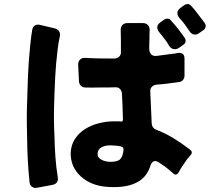

<svg xmlns="http://www.w3.org/2000/svg" viewBox="-20 -892 1040 948"><path d="M915 -739Q904 -756 892 -772Q880 -788 866 -803Q855 -816 856 -829.5Q857 -843 871 -853L889 -866Q897 -872 906 -872Q917 -872 924 -863Q928 -859 931.5 -854.5Q935 -850 940 -845L976 -798Q980 -793 983.5 -788Q987 -783 991 -778Q997 -769 995 -759Q993 -749 984 -743L964 -729Q953 -721 943 -721Q926 -721 915 -739ZM815 -666Q805 -684 791 -702Q778 -719 767 -732Q756 -745 756.5 -758Q757 -771 771 -781L789 -794Q797 -800 806 -800Q817 -800 824 -791Q828 -787 831.5 -782.5Q835 -778 840 -773Q850 -762 859 -750Q868 -738 877 -726Q885 -714 892 -705Q898 -696 896 -686Q894 -676 884 -670L864 -656Q854 -649 843 -649Q826 -649 815 -666ZM515 31Q433 27 380 -20Q328 -67 329 -137Q331 -178 351 -207.5Q371 -237 402 -256Q433 -275 470 -284Q507 -293 542 -293H565L576 -292Q587 -290 587 -302L585 -371L582 -430Q581 -444 572 -453Q563 -462 549 -461Q528 -460 508 -460Q488 -460 468 -460Q432 -459 401 -460Q388 -460 379.5 -468.5Q371 -477 370 -490L366 -570Q365 -588 375.5 -598Q386 -608 403 -606Q439 -604 474.5 -603.5Q510 -603 546 -603Q560 -604 569 -613Q578 -622 577 -636V-691L576 -745Q576 -760 585 -769Q594 -778 609 -778H686Q701 -778 710 -768.5Q719 -759 719 -744Q718 -733 718 -721.5Q718 -710 718 -699Q717 -686 717 -673.5Q717 -661 717 -648Q718 -632 727.5 -623Q737 -614 753 -616Q771 -618 787.5 -620.5Q804 -623 821 -625Q831 -626 839.5 -627Q848 -628 856 -630Q872 -633 881.5 -626.5Q891 -620 891 -603V-518Q891 -507 884 -498Q877 -489 865 -487Q837 -483 809 -479.5Q781 -476 752 -474Q738 -472 729.5 -463Q721 -454 722 -440L729 -282Q731 -260 750 -252Q795 -235 837.5 -209Q880 -183 917 -154Q936 -141 919 -124L904 -106Q893 -90 882 -74Q871 -58 862 -41Q856 -30 847 -30Q841 -30 835 -36Q825 -45 815 -53.5Q805 -62 794 -70Q786 -75 778.5 -80.5Q771 -86 763 -91Q754 -97 746 -97Q731 -97 723 -75Q708 -24 666 3Q611 37 515 31ZM126 9Q115 -98 114 -203Q113 -241 112.5 -280Q112 -319 113 -361Q115 -438 118 -514Q121 -590 129 -666Q131 -688 133.5 -707.5Q136 -727 139 -744Q141 -759 152 -766Q163 -773 178 -769L250 -752Q265 -748 272 -737Q279 -726 275 -710Q272 -697 269.5 -682.5Q267 -668 265 -651Q256 -581 252.5 -510.5Q249 -440 247 -369Q246 -330 246.5 -292.5Q247 -255 249 -218Q250 -168 253.5 -118Q257 -68 265 -19Q271 15 238 21L163 35Q149 38 138.5 30.5Q128 23 126 9ZM526 -93Q561 -93 574 -106.5Q587 -120 590 -153Q590 -167 576 -169L562 -172L533 -174Q503 -176 484 -166Q463 -156 462 -135Q460 -115 480 -104Q499 -93 526 -93Z"/></svg>

Font: Higure Gothic Black
Style: Regular
Weight: 900
Designer: Yoshimichi Ohira
Foundry: Positype
Version: Version 1.000